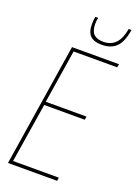

<svg xmlns="http://www.w3.org/2000/svg" viewBox="-167 -961 729 1028"><g transform="rotate(20 198.0 -447.5)"><path d="M18 0 128 -700H396L392 -681H144L96 -377H328L325 -358H94L40 -19H301L298 0ZM272 -766Q228 -766 207 -786.5Q186 -807 186 -853Q186 -878 190 -895H206Q202 -880 202 -857Q203 -818 221 -801Q239 -784 275 -784Q362 -784 380 -895H396Q385 -825 355 -795.5Q325 -766 272 -766Z"/></g></svg>

Font: Georama SemiCondensed Thin
Style: Italic
Weight: 100
Width: 4
Italic angle: -9°
Designer: Jean-Baptiste Levee
Foundry: Production Type
Version: Version 1.000